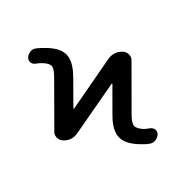

<svg xmlns="http://www.w3.org/2000/svg" viewBox="-183 -908 1069 1109"><g transform="rotate(-30 351.5 -353.0)"><path d="M544.9 -26.4Q561.5 -20.5 568.4 -5.4Q575.2 9.8 567.4 24.4Q557.6 42 538.1 49.8Q528.3 53.7 519.5 53.7Q509.8 53.7 501 50.8Q475.6 41 456.1 28.3Q377.9 -16.6 364.3 -70.3Q361.3 -83 361.3 -95.7Q361.3 -142.6 399.4 -206.1L485.4 -355.5Q486.3 -357.4 485.4 -358.9Q484.4 -360.4 482.4 -359.4L168.9 -211.9Q147.5 -201.2 127 -201.2Q101.6 -201.2 77.1 -215.8Q58.6 -226.6 52.7 -248Q50.8 -254.9 50.8 -261.7Q50.8 -275.4 58.6 -287.1L211.9 -554.7Q235.4 -594.7 235.4 -615.2Q235.4 -618.2 234.4 -621.1Q230.5 -641.6 193.4 -664.1Q178.7 -672.9 162.1 -678.7Q145.5 -684.6 138.7 -699.2Q135.7 -706.1 135.7 -713.9Q135.7 -721.7 139.6 -729.5Q149.4 -747.1 168.9 -754.9Q177.7 -758.8 187 -758.8Q196.3 -758.8 206.1 -754.9Q229.5 -745.1 250 -732.4Q329.1 -688.5 341.8 -634.8Q344.7 -623 344.7 -610.4Q344.7 -563.5 307.6 -500L220.7 -347.7Q219.7 -345.7 220.7 -344.2Q221.7 -342.8 223.6 -343.8L538.1 -493.2Q559.6 -502.9 580.1 -502.9Q605.5 -502.9 629.9 -488.3Q648.4 -477.5 654.3 -456.1Q656.2 -449.2 656.2 -442.4Q656.2 -428.7 648.4 -417L495.1 -150.4Q472.7 -112.3 472.7 -90.8Q472.7 -86.9 472.7 -84Q477.5 -62.5 513.7 -40Q528.3 -32.2 544.9 -26.4Z"/></g></svg>

Font: Gen Jyuu Gothic P Medium
Style: Regular
Weight: 500
Designer: [Source Han Sans]
Ryoko NISHIZUKA  (kana & ideographs); Paul D. Hunt (Latin, Greek & Cyrillic); Wenlong ZHANG  (bopomofo
Version: Version 1.002.20150607